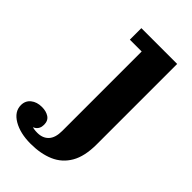

<svg xmlns="http://www.w3.org/2000/svg" viewBox="-331 -585 861 861"><g transform="rotate(45 100.0 -154.0)"><path d="M103 64V-440H28V-513H255V-3ZM-37 52Q-10 52 8 64Q26 76 26 102Q26 128 7 140.5Q-12 153 -42 153L-30 127Q-23 137 -8 143Q7 149 30 149L43 205Q-23 205 -66.5 179.5Q-110 154 -110 113Q-110 85 -89.5 68.5Q-69 52 -37 52ZM30 149Q64 149 83.5 128Q103 107 103 64L255 -3Q255 73 228.5 118.5Q202 164 154.5 184.5Q107 205 43 205Z"/></g></svg>

Font: Montagu Slab 144pt SemiBold
Style: Regular
Weight: 600
Version: Version 1.000